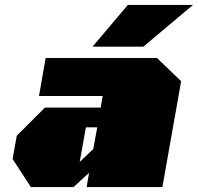

<svg xmlns="http://www.w3.org/2000/svg" viewBox="-20 -758 802 778"><path d="M355 -569 498 -738H762L561 -569ZM105 0 31 -114 48 -208 162 -322H388L396 -369H138L165 -523H616L714 -429L638 0H331L341 -58L278 0ZM303 -102 358 -154 374 -242H328Z"/></svg>

Font: Tomorrow Black
Style: Italic
Weight: 900
Italic angle: -10°
Designer: Tony de Marco, Monica Rizzolli
Foundry: Just in Type
Version: Version 2.002